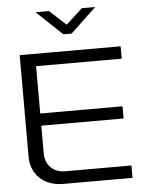

<svg xmlns="http://www.w3.org/2000/svg" viewBox="-59 -927 739 974"><g transform="rotate(-5 310.5 -440.0)"><path d="M60 -670V-153C60 -62 125 0 222 0H576V-63H239C178 -63 138 -103 138 -164V-304H557V-366H138V-607H574V-670ZM159 -880 290 -756H332L463 -880H395L311 -803L227 -880Z"/></g></svg>

Font: LT Wave Light
Style: Regular
Weight: 300
Designer: Daniel Lyons
Version: Version 2.5 (Glyphs App)